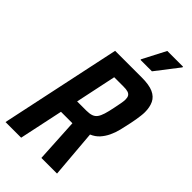

<svg xmlns="http://www.w3.org/2000/svg" viewBox="-269 -960 1033 1033"><g transform="rotate(45 247.5 -443.0)"><path d="M2 0 148 -688H351Q407 -688 438 -674Q469 -660 482 -633Q495 -606 495 -568Q495 -555 493 -539.5Q491 -524 488.5 -507.5Q486 -491 482 -473Q475 -439 467.5 -408.5Q460 -378 447.5 -352Q435 -326 417 -306Q399 -286 371 -274L394 0H275L261 -250Q258 -250 253 -250Q248 -250 243 -250H174L121 0ZM196 -351H266Q290 -351 305.5 -356.5Q321 -362 330.5 -375Q340 -388 347 -410.5Q354 -433 361 -468Q366 -492 369.5 -511Q373 -530 373 -542Q373 -558 367.5 -567Q362 -576 350 -580Q338 -584 316 -584H245ZM279 -750V-755L347 -886H467V-881L366 -750Z"/></g></svg>

Font: Saira Condensed SemiBold
Style: Italic
Weight: 600
Width: 3
Italic angle: -12°
Designer: Hector Gatti with collaboration of the Omnibus-Type team
Foundry: Omnibus-Type
Version: Version 1.101